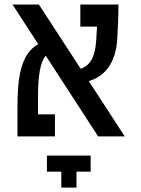

<svg xmlns="http://www.w3.org/2000/svg" viewBox="-20 -606 626 853"><path d="M416 0H534.2L374.5 -245.6C440.4 -265.6 494.1 -318.8 501 -434.1C503.4 -475.1 506.3 -534.2 506.3 -585.9H336.9V-487.8H411.1C410.2 -466.3 408.7 -444.8 407.2 -424.3C402.3 -355.5 382.8 -315.4 338.4 -300.8L152.8 -585.9H35.6L149.9 -409.7C70.8 -367.2 57.6 -255.9 57.6 -130.9V0H224.1V-98.1H148.9V-177.7C148.9 -270 158.7 -328.6 183.1 -358.9ZM382.8 85.4H188.5V156.7H252.4V227.5H319.8V156.7H382.8Z"/></svg>

Font: Cascadia Mono NF
Style: Regular
Weight: 400
Monospace: yes
Designer: Aaron Bell
Foundry: Saja Typeworks
Version: Version 2404.023